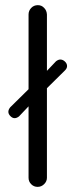

<svg xmlns="http://www.w3.org/2000/svg" viewBox="-20 -729 293 745"><path d="M162.1 -39.1V-386.7L232.4 -456.1Q240.2 -463.9 240.2 -472.7Q240.2 -482.4 231.9 -490.2Q223.6 -498 213.9 -498Q206.1 -498 197.3 -491.2L162.1 -454.1V-672.9Q161.1 -688.5 151.4 -698.2Q141.6 -709 127 -709Q111.3 -709 101.1 -698.2Q90.8 -687.5 90.8 -672.9V-382.8L19.5 -312.5Q4.9 -293.9 20.5 -278.3Q28.3 -270.5 36.6 -270.5Q44.9 -270.5 53.7 -277.3L90.8 -316.4V-39.1Q90.8 -24.4 101.1 -14.2Q111.3 -3.9 126 -3.9Q140.6 -3.9 151.4 -14.6Q162.1 -25.4 162.1 -39.1Z"/></svg>

Font: FakePearl
Style: ExtraLight
Weight: 300
Version: Version 1.2